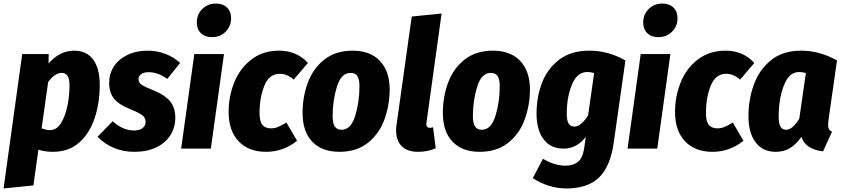

<svg xmlns="http://www.w3.org/2000/svg" viewBox="-45 -836 4737 1080"><path d="M80 -532H229L228 -479Q291 -551 372 -551Q442 -551 479 -501Q516 -451 516 -359Q516 -260 488.5 -174.5Q461 -89 402 -35.5Q343 18 252 18Q207 18 171 6L143 207L-25 224ZM346 -353Q346 -394 334.5 -410Q323 -426 302 -426Q283 -426 263 -412.5Q243 -399 226 -375L189 -114Q216 -104 236 -104Q274 -104 298.5 -144Q323 -184 334.5 -242Q346 -300 346 -353Z M968 -482 896 -392Q844 -430 791 -430Q764 -430 749 -419Q734 -408 734 -390Q734 -372 751.5 -359.5Q769 -347 823 -326Q882 -302 911.5 -266.5Q941 -231 941 -174Q941 -119 913.5 -75.5Q886 -32 834 -7Q782 18 711 18Q647 18 593.5 -5Q540 -28 504 -67L589 -154Q646 -102 709 -102Q740 -102 757 -115.5Q774 -129 774 -151Q774 -173 756.5 -187Q739 -201 687 -222Q626 -246 597.5 -280Q569 -314 569 -370Q569 -421 595.5 -462Q622 -503 671.5 -527Q721 -551 785 -551Q839 -551 886.5 -532.5Q934 -514 968 -482Z M1141 0H974L1048 -532H1215ZM1062 -709Q1062 -755 1093 -785.5Q1124 -816 1169 -816Q1209 -816 1232 -793.5Q1255 -771 1255 -734Q1255 -688 1224 -657.5Q1193 -627 1148 -627Q1108 -627 1085 -649.5Q1062 -672 1062 -709Z M1687 -482 1607 -388Q1570 -421 1529 -421Q1469 -421 1442 -354Q1415 -287 1415 -201Q1415 -152 1431.5 -133Q1448 -114 1479 -114Q1500 -114 1519.5 -122Q1539 -130 1566 -147L1626 -44Q1548 18 1452 18Q1353 18 1297 -41.5Q1241 -101 1241 -206Q1241 -294 1273 -373Q1305 -452 1369.5 -501.5Q1434 -551 1525 -551Q1624 -551 1687 -482Z M1657 -201Q1657 -291 1686.5 -371Q1716 -451 1779.5 -501Q1843 -551 1939 -551Q2037 -551 2092 -493.5Q2147 -436 2147 -331Q2146 -241 2116.5 -161.5Q2087 -82 2023.5 -32Q1960 18 1864 18Q1766 18 1711.5 -39Q1657 -96 1657 -201ZM1977 -350Q1977 -391 1965 -408.5Q1953 -426 1927 -426Q1874 -426 1850 -348Q1826 -270 1826 -183Q1826 -142 1838.5 -124Q1851 -106 1876 -106Q1929 -106 1953 -184.5Q1977 -263 1977 -350Z M2354 -147 2353 -138Q2353 -117 2372 -117Q2382 -117 2391 -120L2406 -2Q2361 18 2307 18Q2247 18 2215 -13.5Q2183 -45 2183 -103Q2183 -119 2186 -137L2271 -743L2439 -760Z M2446 -201Q2446 -291 2475.5 -371Q2505 -451 2568.5 -501Q2632 -551 2728 -551Q2826 -551 2881 -493.5Q2936 -436 2936 -331Q2935 -241 2905.5 -161.5Q2876 -82 2812.5 -32Q2749 18 2653 18Q2555 18 2500.5 -39Q2446 -96 2446 -201ZM2766 -350Q2766 -391 2754 -408.5Q2742 -426 2716 -426Q2663 -426 2639 -348Q2615 -270 2615 -183Q2615 -142 2627.5 -124Q2640 -106 2665 -106Q2718 -106 2742 -184.5Q2766 -263 2766 -350Z M3473 -496 3407 -32Q3388 101 3324.5 162.5Q3261 224 3140 224Q3090 224 3041 208.5Q2992 193 2952 166L3009 57Q3075 96 3136 96Q3179 96 3206.5 74Q3234 52 3242 -9L3250 -66Q3199 0 3125 0Q3052 0 3012.5 -53Q2973 -106 2973 -197Q2973 -288 3003 -368Q3033 -448 3099.5 -499.5Q3166 -551 3270 -551Q3376 -551 3473 -496ZM3143 -197Q3143 -157 3154 -140.5Q3165 -124 3186 -124Q3222 -124 3263 -186L3297 -425Q3278 -431 3259 -431Q3201 -431 3172 -360Q3143 -289 3143 -197Z M3652 0H3485L3559 -532H3726ZM3573 -709Q3573 -755 3604 -785.5Q3635 -816 3680 -816Q3720 -816 3743 -793.5Q3766 -771 3766 -734Q3766 -688 3735 -657.5Q3704 -627 3659 -627Q3619 -627 3596 -649.5Q3573 -672 3573 -709Z M4198 -482 4118 -388Q4081 -421 4040 -421Q3980 -421 3953 -354Q3926 -287 3926 -201Q3926 -152 3942.5 -133Q3959 -114 3990 -114Q4011 -114 4030.5 -122Q4050 -130 4077 -147L4137 -44Q4059 18 3963 18Q3864 18 3808 -41.5Q3752 -101 3752 -206Q3752 -294 3784 -373Q3816 -452 3880.5 -501.5Q3945 -551 4036 -551Q4135 -551 4198 -482Z M4663 -496 4615 -159Q4613 -139 4613 -132Q4613 -118 4618 -109.5Q4623 -101 4635 -95L4585 15Q4540 11 4507.5 -9Q4475 -29 4463 -66Q4434 -25 4399.5 -3.5Q4365 18 4319 18Q4245 18 4205 -35.5Q4165 -89 4165 -182Q4165 -275 4195 -359Q4225 -443 4291.5 -497Q4358 -551 4461 -551Q4566 -551 4663 -496ZM4335 -180Q4335 -139 4346 -122.5Q4357 -106 4377 -106Q4412 -106 4451 -168L4488 -425Q4468 -431 4450 -431Q4393 -431 4364 -354.5Q4335 -278 4335 -180Z"/></svg>

Font: Fira Sans Condensed ExtraBold
Style: Italic
Weight: 800
Width: 3
Italic angle: -8°
Designer: bBox Type GmbH & Carrois Corporate GbR & Edenspiekermann AG
Foundry: bBox Type GmbH & Carrois Corporate GbR & Edenspiekermann AG
Version: Version 4.301